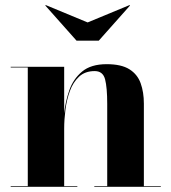

<svg xmlns="http://www.w3.org/2000/svg" viewBox="-20 -716 657 736"><path d="M316 -630 476.5 -696.5 478.5 -695 358.5 -560H273.5L153.5 -695L155.5 -696.5ZM21 -2.5H86.5V-457.5H21V-460H226V-281Q230.5 -326 245.5 -369.5Q260.5 -413 294.5 -441.5Q328.5 -470 389 -470Q445 -470 476 -450.5Q507 -431 519.2 -396.8Q531.5 -362.5 531.5 -319V-2.5H596.5V0H341.5V-2.5H391V-317.5Q391 -380.5 382.8 -412Q374.5 -443.5 343 -443.5Q306 -443.5 283 -422Q260 -400.5 247.8 -366.8Q235.5 -333 230.8 -295Q226 -257 226 -223V-2.5H276.5V0H21Z"/></svg>

Font: Bodoni* 72pt
Style: Bold
Weight: 700
Version: Version 2.3